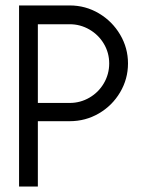

<svg xmlns="http://www.w3.org/2000/svg" viewBox="-20 -685 530 705"><path d="M450 -452Q450 -395 421 -346Q392 -297 343 -268.5Q294 -240 236 -240H119V0H50V-665H236Q294 -665 343 -636Q392 -607 421 -558Q450 -509 450 -452ZM381 -452Q381 -491 361.5 -524Q342 -557 308.5 -576.5Q275 -596 236 -596H119V-307H236Q275 -307 308.5 -326.5Q342 -346 361.5 -379.5Q381 -413 381 -452Z"/></svg>

Font: Sulphur Point
Style: Regular
Weight: 400
Designer: Noponies / Dale Sattler
Foundry: Noponies
Version: Version 1.000; ttfautohint (v1.8)